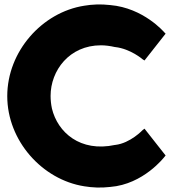

<svg xmlns="http://www.w3.org/2000/svg" viewBox="-20 -848 775 873"><path d="M13 -411C13 -208 172 -31 363 -1C399 5 439 7 481 2C633 -10 727 -134 728 -135L733 -141L637 -263L629 -257C629 -257 573 -197 504 -189H503C345 -155 242 -246 216 -355C212 -374 210 -393 210 -412C210 -527 295 -642 439 -642C459 -642 481 -639 503 -634H504C574 -626 629 -578 629 -578L637 -573L733 -695L728 -700C726 -702 633 -812 481 -825C439 -830 398 -828 363 -822C171 -792 13 -614 13 -411Z"/></svg>

Font: Rabbid Highway Sign IV
Style: Blk
Weight: 400
Foundry: Cannot Into Space Fonts
Version: Version 0.277